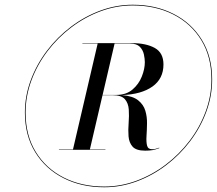

<svg xmlns="http://www.w3.org/2000/svg" viewBox="-20 -780 915 810"><path d="M85 -305Q85 -374.9 109.6 -441.4Q134.2 -508 177.9 -565.7Q221.6 -623.4 279.3 -667.1Q337 -710.8 403.6 -735.4Q470.1 -760 540 -760Q636.5 -760 712.2 -721.4Q787.9 -682.9 831.4 -612.2Q875 -541.5 875 -445Q875 -375.1 850.4 -308.6Q825.8 -242 782.1 -184.3Q738.4 -126.6 680.7 -82.9Q623 -39.2 556.4 -14.6Q489.9 10 420 10Q323.5 10 247.8 -28.6Q172.1 -67.1 128.6 -137.8Q85 -208.5 85 -305ZM88 -305Q88 -209 131 -139Q174 -69 249 -31Q324 7 420 7Q489.2 7 555.4 -17.4Q621.5 -41.9 678.8 -85.2Q736.1 -128.5 779.6 -185.8Q823 -243 847.5 -309.2Q872 -375.4 872 -445Q872 -541 829 -611Q786 -681 711 -719Q636 -757 540 -757Q470.8 -757 404.6 -732.6Q338.5 -708.1 281.2 -664.8Q223.9 -621.5 180.4 -564.2Q137 -507 112.5 -440.8Q88 -374.6 88 -305ZM228.6 -149.8H287.9L392 -596.2H327.6V-598H537Q596 -598 632.8 -577.8Q669.6 -557.5 669.6 -508Q669.6 -448.1 623.4 -415.1Q577.1 -382 494.8 -378.8Q540 -375 562.7 -356.9Q585.4 -338.9 593.1 -312.9Q600.8 -287 600.2 -258.9Q599.8 -230.8 598.1 -206.1Q596.5 -181.4 600.4 -165.9Q604.4 -150.4 621.6 -150.4Q630.1 -150.4 637.2 -152.3Q644.4 -154.2 651.6 -157L652.2 -155.2Q636 -148.9 623.1 -146.6Q610.2 -144.4 592.2 -144.4Q554.5 -144.4 539.4 -161.3Q524.4 -178.2 522.3 -204.9Q520.2 -231.5 522.7 -261.4Q525.1 -291.2 523.3 -317.9Q521.5 -344.6 506.9 -361.5Q492.2 -378.4 455.4 -378.4H412.5L359.2 -149.8H424.8V-148H228.6ZM528.6 -596.2H463.4L412.9 -379.6H471Q512.4 -379.6 538.9 -402.2Q565.5 -424.9 578.2 -457Q591 -489.1 591 -517.6Q591 -532.2 587 -550.7Q583 -569.1 569.8 -582.7Q556.5 -596.2 528.6 -596.2Z"/></svg>

Font: Bodoni* 72 Medium
Style: Italic
Weight: 500
Italic angle: -13°
Version: Version 1.002; ttfautohint (v0.97) -l 8 -r 50 -G 200 -x 14 -